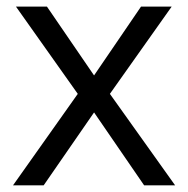

<svg xmlns="http://www.w3.org/2000/svg" viewBox="-20 -555 563 575"><path d="M212.9 -273.9 27.8 -535.2H120.6L261.7 -329.1L402.3 -535.2H494.1L309.1 -273.9L504.4 0H411.6L261.7 -218.3L110.8 0H19Z"/></svg>

Font: Open Sans
Style: Regular
Weight: 400
Designer: Monotype Design Team
Foundry: Monotype Imaging Inc.
Version: Version 3.000; ttfautohint (v1.8.4)